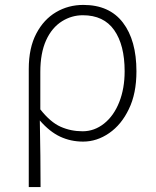

<svg xmlns="http://www.w3.org/2000/svg" viewBox="-20 -563 633 781"><path d="M128 -427Q158 -484 208 -513.5Q258 -543 319 -543Q425 -543 480 -471Q535 -399 535 -273Q535 -182 504 -119Q474 -56 424 -21.5Q374 13 318 13Q268 13 225 -7Q182 -27 142 -73Q145 80 145 198H97V-282Q97 -369 128 -427ZM487 -273Q487 -380 444.5 -440.5Q402 -501 317 -501Q272 -501 233 -477Q191 -451 167.5 -399Q144 -347 144 -270V-118Q185 -66 226.5 -47.5Q268 -29 316 -29Q364 -29 403.5 -60.5Q443 -92 465 -147.5Q487 -203 487 -273Z"/></svg>

Font: Merged Yaku Han JP ExtraLight
Style: Regular
Weight: 250
Designer: Ryoko NISHIZUKA 西塚涼子 (kana, bopomofo & ideographs); Paul D. Hunt (Latin, Greek & Cyrillic); Sandoll Communications 산돌커뮤니
Foundry: Adobe
Version: Version 2.004